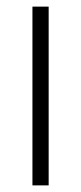

<svg xmlns="http://www.w3.org/2000/svg" viewBox="-20 -560 245 580"><path d="M78 -540H127V0H78Z"/></svg>

Font: Encode Sans Narrow
Style: ExtraLight
Weight: 200
Designer: Pablo Impallari, Andres Torresi
Foundry: Pablo Impallari, Andres Torresi
Version: Version 1.000; ttfautohint (v1.00) -l 8 -r 50 -G 200 -x 14 -